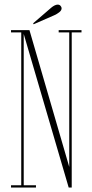

<svg xmlns="http://www.w3.org/2000/svg" viewBox="-20 -834 408 854"><path d="M29 0V-10H74.5V-690H29V-700H111L288 -91.5V-690H241V-700H342.5V-690H299V0H285.5L85.5 -683V-10H140V0ZM129.5 -726 127.5 -730.5 207.5 -799.5Q214.5 -805.5 222.2 -809.5Q230 -813.5 237 -813.5Q247 -813.5 252 -804Q254 -800.5 254 -797Q254 -787.5 243.2 -779.2Q232.5 -771 221 -766Z"/></svg>

Font: Imbue 100pt Thin
Style: Regular
Weight: 100
Designer: Tyler Finck
Foundry: Etcetera Type Company
Version: Version 1.102; ttfautohint (v1.8.3)